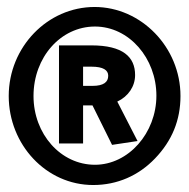

<svg xmlns="http://www.w3.org/2000/svg" viewBox="-20 -548 540 550"><path d="M424 -94C473 -145 497 -204 497 -273C497 -413 384 -528 251 -528C116 -528 5 -413 5 -273C5 -134 112 -18 247 -18C316 -18 377 -45 424 -94ZM252 -472C350 -472 428 -381 428 -274C428 -167 348 -76 252 -76C154 -76 76 -164 76 -273C76 -384 154 -472 252 -472ZM218 -137V-246H245L301 -133L374 -144L316 -257C348 -272 367 -301 367 -333C367 -385 332 -418 242 -418H149V-137ZM218 -302V-357H242C276 -357 290 -347 290 -331C290 -313 277 -302 245 -302Z"/></svg>

Font: Inconsolata
Style: Bold
Weight: 700
Monospace: yes
Designer: Raph Levien, Kirill Tkachev(cyreal.org)
Foundry: Raph Levien, Kirill Tkachev(cyreal.org)
Version: Version 1.014